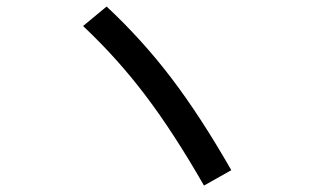

<svg xmlns="http://www.w3.org/2000/svg" viewBox="-20 -659 978 597"><path d="M238.3 -578.1 311.5 -638.7Q421.9 -535.6 512.5 -416.7Q603 -297.9 699.2 -129.9L614.3 -82Q520 -246.6 432.1 -362.5Q344.2 -478.5 238.3 -578.1Z"/></svg>

Font: Pretendard Medium
Style: Regular
Weight: 500
Designer: Base glyphs from Inter by Rasmus Andersson; Hangeul glyphs from Noto Sans CJK(Source Han Sans) by Jang Soo-young and Kan
Foundry: Kil Hyung-jin
Version: Version 1.309